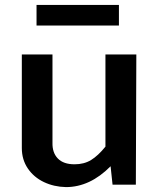

<svg xmlns="http://www.w3.org/2000/svg" viewBox="-20 -753 652 783"><path d="M159 -10.5C186.3 2.5 216.3 9.3 249 10C314.3 10 375 -18.3 431 -75L439 0H534L536 -531H410V-155C390 -130.3 370.5 -112.2 351.5 -100.5C332.5 -88.8 310 -83 284 -83C254 -83 231.3 -90.8 216 -106.5C200.7 -122.2 193.3 -143.7 194 -171V-531H69V-149C69 -117.7 77.2 -90 93.5 -66C109.8 -42 131.7 -23.5 159 -10.5ZM465 -649V-733H129V-649Z"/></svg>

Font: Morrison SemiBold
Style: Regular
Weight: 600
Designer: Pablo Impallari, Rodrigo Fuenzalida (Modified by Dan O. Williams)
Version: Version 0.030; ttfautohint (v1.8.1)